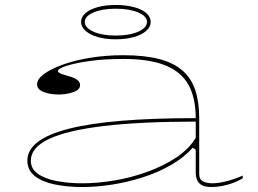

<svg xmlns="http://www.w3.org/2000/svg" viewBox="-20 -737 1036 772"><path d="M476 -515Q560 -515 618.5 -500Q677 -485 713 -454Q749 -423 765 -375Q781 -327 781 -262V-37Q781 -16 796 -8Q811 0 833 0Q860 0 893.5 -9Q927 -18 956 -31V-20Q938 -9 916 -1Q894 7 872 11Q850 15 828 15Q797 15 782 0.5Q767 -14 767 -43Q767 -76 767 -92.5Q767 -109 767 -118Q767 -127 767 -135L755 -143Q719 -103 667.5 -73.5Q616 -44 555.5 -24.5Q495 -5 432.5 5Q370 15 311 15Q250 15 199.5 4.5Q149 -6 119.5 -29.5Q90 -53 90 -91Q90 -177 257.5 -219.5Q425 -262 767 -262Q767 -344 737.5 -396.5Q708 -449 644 -474.5Q580 -500 476 -500Q399 -500 339.5 -491.5Q280 -483 246.5 -472Q213 -461 213 -451Q213 -446 223.5 -441.5Q234 -437 259 -430Q302 -418 302 -395Q302 -376 274.5 -366.5Q247 -357 215 -357Q183 -357 156 -367Q129 -377 129 -398Q129 -419 157 -439.5Q185 -460 233.5 -477.5Q282 -495 344.5 -505Q407 -515 476 -515ZM767 -248Q546 -248 398.5 -230.5Q251 -213 177.5 -178.5Q104 -144 104 -91Q104 -58 132.5 -38Q161 -18 208.5 -9Q256 0 311 0Q373 0 441 -11.5Q509 -23 573.5 -46.5Q638 -70 689 -104Q740 -138 767 -183ZM445 -717Q486 -717 518 -708.5Q550 -700 568 -684.5Q586 -669 586 -649Q586 -629 568 -613Q550 -597 518 -588Q486 -579 445 -579Q405 -579 373.5 -588Q342 -597 324 -613Q306 -629 306 -649Q306 -669 324 -684.5Q342 -700 373.5 -708.5Q405 -717 445 -717ZM445 -702Q391 -702 356 -687Q321 -672 321 -649Q321 -625 356 -609.5Q391 -594 445 -594Q500 -594 535.5 -609.5Q571 -625 571 -649Q571 -672 535.5 -687Q500 -702 445 -702Z"/></svg>

Font: Kalnia Expanded Thin
Style: Regular
Weight: 250
Width: 7
Designer: Frida Medrano
Foundry: Frida Medrano
Version: Version 1.105